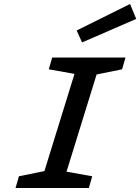

<svg xmlns="http://www.w3.org/2000/svg" viewBox="-20 -944 704 964"><path d="M58 0 75 -59 203 -85 354 -573 225 -596 242 -655H610L593 -596L465 -570L314 -82L443 -59L426 0ZM392 -731 365 -791 633 -924 664 -849Z"/></svg>

Font: Intel One Mono Medium
Style: Italic
Weight: 500
Italic angle: -16°
Monospace: yes
Designer: Fred Shallcrass
Foundry: Frere-Jones Type LLC
Version: Version 1.400;hotconv 1.1.0;makeotfexe 2.6.0;FJTRelease1.4